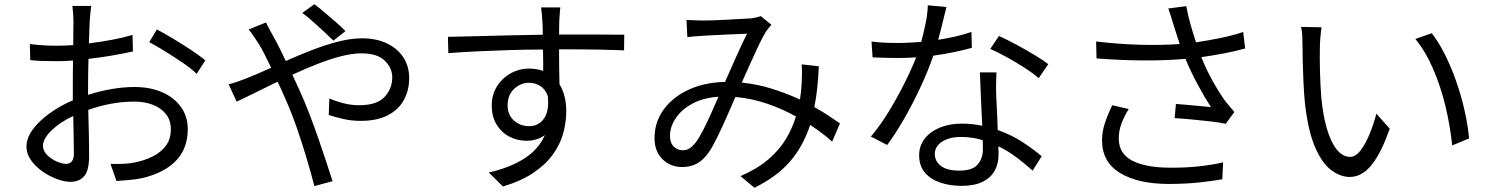

<svg xmlns="http://www.w3.org/2000/svg" viewBox="-20 -827 7040 907"><path d="M411 -799Q409 -786 407 -766.5Q405 -747 404 -730Q403 -712 402 -684Q401 -656 400 -622Q455 -629 509 -639Q563 -649 606 -662L608 -584Q564 -574 508.5 -564.5Q453 -555 398 -549Q397 -514 396.5 -479Q396 -444 396 -414Q396 -406 396 -397Q396 -388 396 -379Q513 -416 616 -416Q689 -416 745.5 -391.5Q802 -367 834.5 -322Q867 -277 867 -217Q867 -126 812 -68.5Q757 -11 654 14Q620 21 588 23.5Q556 26 530 28L502 -53Q530 -52 560.5 -53Q591 -54 619 -60Q663 -69 701.5 -88Q740 -107 763.5 -138.5Q787 -170 787 -216Q787 -259 764 -288Q741 -317 702 -332Q663 -347 615 -347Q559 -347 505 -337Q451 -327 397 -308Q399 -244 400 -183.5Q401 -123 401 -91Q401 -21 377.5 5.5Q354 32 313 32Q284 32 248 18.5Q212 5 179.5 -18Q147 -41 126 -71Q105 -101 105 -134Q105 -176 136 -217Q167 -258 217 -293.5Q267 -329 324 -353Q324 -367 324 -382Q324 -397 324 -410Q324 -440 324 -474Q324 -508 325 -541Q283 -538 251 -538Q208 -538 178.5 -539Q149 -540 123 -543L121 -619Q162 -614 191.5 -612.5Q221 -611 249 -611Q284 -611 326 -614Q326 -653 326.5 -684Q327 -715 327 -728Q327 -743 325.5 -764.5Q324 -786 322 -799ZM721 -688Q757 -669 801 -642.5Q845 -616 885.5 -589Q926 -562 950 -542L909 -478Q885 -502 844 -530Q803 -558 760 -584.5Q717 -611 685 -628ZM183 -138Q183 -115 202 -95.5Q221 -76 247 -64.5Q273 -53 292 -53Q329 -53 329 -102Q329 -129 328 -176.5Q327 -224 326 -279Q265 -251 224 -211.5Q183 -172 183 -138Z M1555 -635Q1536 -654 1509.5 -678.5Q1483 -703 1456.5 -726.5Q1430 -750 1408 -766L1465 -807Q1482 -795 1509 -772Q1536 -749 1564.5 -724.5Q1593 -700 1612 -680ZM1237 -721Q1242 -709 1253 -688.5Q1264 -668 1272 -654Q1286 -629 1300.5 -600Q1315 -571 1330 -539Q1391 -566 1454 -590.5Q1517 -615 1577.5 -630.5Q1638 -646 1690 -646Q1759 -646 1809 -621.5Q1859 -597 1886 -555Q1913 -513 1913 -458Q1913 -401 1888 -355Q1863 -309 1812 -282.5Q1761 -256 1683 -256Q1641 -256 1601.5 -265Q1562 -274 1533 -284L1536 -362Q1565 -349 1601.5 -339.5Q1638 -330 1678 -330Q1760 -330 1796.5 -369Q1833 -408 1833 -462Q1833 -506 1797.5 -540.5Q1762 -575 1688 -575Q1644 -575 1590 -561Q1536 -547 1477.5 -524Q1419 -501 1361 -474Q1371 -453 1380.5 -432Q1390 -411 1399 -391Q1420 -345 1441.5 -289Q1463 -233 1483 -175.5Q1503 -118 1520.5 -65Q1538 -12 1551 29L1465 52Q1450 -7 1429 -77.5Q1408 -148 1383 -220.5Q1358 -293 1329 -358Q1319 -380 1310 -401Q1301 -422 1291 -441Q1233 -413 1183 -388Q1133 -363 1098 -347L1060 -429Q1082 -434 1105.5 -442.5Q1129 -451 1142 -456Q1168 -466 1198 -479Q1228 -492 1261 -507Q1245 -540 1231 -568Q1217 -596 1204 -617Q1194 -632 1180.5 -652.5Q1167 -673 1155 -688Z M2627 -792Q2626 -787 2625 -774Q2624 -761 2623.5 -748.5Q2623 -736 2622 -729Q2622 -718 2621.5 -701Q2621 -684 2621 -664Q2625 -664 2628.5 -664Q2632 -664 2636 -664Q2697 -664 2755 -664Q2813 -664 2859 -663.5Q2905 -663 2929 -663L2928 -589Q2886 -591 2815.5 -592.5Q2745 -594 2635 -594Q2631 -594 2628 -594Q2625 -594 2621 -594Q2621 -551 2621.5 -507.5Q2622 -464 2623 -429Q2655 -377 2655 -301Q2655 -250 2641 -198.5Q2627 -147 2593 -99Q2559 -51 2501 -11.5Q2443 28 2356 54L2289 -12Q2389 -35 2456.5 -78Q2524 -121 2554 -189Q2518 -162 2467 -162Q2425 -162 2387.5 -181Q2350 -200 2326.5 -237.5Q2303 -275 2303 -329Q2303 -379 2327 -418Q2351 -457 2391.5 -480Q2432 -503 2479 -503Q2515 -503 2546 -492Q2546 -515 2546 -541Q2546 -567 2545 -593Q2469 -593 2389.5 -590.5Q2310 -588 2235.5 -584.5Q2161 -581 2098 -576L2096 -653Q2152 -654 2228 -656Q2304 -658 2387 -660Q2470 -662 2544 -663Q2544 -684 2543.5 -701.5Q2543 -719 2542 -729Q2541 -749 2539 -767.5Q2537 -786 2536 -792ZM2378 -330Q2378 -284 2408 -257.5Q2438 -231 2480 -231Q2524 -231 2549.5 -266.5Q2575 -302 2568 -373Q2556 -406 2532 -421Q2508 -436 2479 -436Q2440 -436 2409 -407.5Q2378 -379 2378 -330Z M3223 -733Q3243 -732 3263 -731Q3283 -730 3298 -730Q3318 -730 3349.5 -731Q3381 -732 3415 -734Q3449 -736 3478.5 -737.5Q3508 -739 3524 -740Q3553 -743 3574 -751L3624 -710Q3617 -702 3610.5 -694Q3604 -686 3598 -677Q3584 -655 3565.5 -616Q3547 -577 3526 -530.5Q3505 -484 3484 -437Q3560 -429 3629 -407Q3698 -385 3759 -357Q3762 -376 3764 -394.5Q3766 -413 3767 -431Q3768 -454 3768.5 -478Q3769 -502 3767 -523L3848 -514Q3844 -408 3827 -321Q3863 -301 3893.5 -281Q3924 -261 3948 -244L3911 -158Q3889 -178 3862.5 -198Q3836 -218 3807 -237Q3776 -140 3714.5 -67Q3653 6 3544 60L3478 5Q3557 -29 3609.5 -74Q3662 -119 3693 -171Q3724 -223 3740 -277Q3677 -312 3604.5 -337Q3532 -362 3454 -369Q3435 -325 3413 -275Q3391 -225 3369 -180Q3347 -135 3328 -107Q3301 -69 3271 -53.5Q3241 -38 3202 -38Q3147 -38 3109.5 -75Q3072 -112 3072 -175Q3072 -249 3114 -308Q3156 -367 3231.5 -402.5Q3307 -438 3405 -440Q3431 -499 3458.5 -560.5Q3486 -622 3509 -668Q3494 -667 3466.5 -666Q3439 -665 3407 -663.5Q3375 -662 3346.5 -660.5Q3318 -659 3301 -658Q3285 -657 3265 -655.5Q3245 -654 3227 -652ZM3145 -185Q3145 -152 3163 -134.5Q3181 -117 3205 -117Q3222 -117 3235.5 -125Q3249 -133 3265 -152Q3283 -176 3301.5 -212Q3320 -248 3338.5 -289.5Q3357 -331 3374 -370Q3301 -365 3250 -337Q3199 -309 3172 -268.5Q3145 -228 3145 -185Z M4451 -794Q4444 -767 4434 -725Q4424 -683 4412 -639Q4451 -645 4491 -654Q4531 -663 4569 -676L4571 -601Q4531 -590 4485 -580.5Q4439 -571 4389 -564Q4365 -494 4329 -416.5Q4293 -339 4252 -267.5Q4211 -196 4171 -142L4094 -182Q4136 -231 4176 -296Q4216 -361 4250.5 -429.5Q4285 -498 4308 -556Q4263 -553 4219 -553Q4191 -553 4161 -554Q4131 -555 4102 -556L4097 -631Q4125 -627 4156.5 -625.5Q4188 -624 4219 -624Q4246 -624 4274.5 -625.5Q4303 -627 4332 -629Q4343 -671 4352.5 -716.5Q4362 -762 4363 -802ZM4396 -100Q4396 -65 4425 -43Q4454 -21 4512 -21Q4574 -21 4598.5 -50Q4623 -79 4623 -120Q4623 -130 4623 -141Q4623 -152 4622 -165Q4574 -180 4519 -180Q4464 -180 4430 -157.5Q4396 -135 4396 -100ZM4687 -485Q4686 -454 4685.5 -429Q4685 -404 4686 -377Q4687 -349 4689.5 -304.5Q4692 -260 4693 -213Q4758 -190 4810 -156Q4862 -122 4901 -89L4858 -21Q4826 -50 4785.5 -81Q4745 -112 4696 -136Q4697 -124 4697 -113.5Q4697 -103 4697 -94Q4697 -54 4679 -21Q4661 12 4622.5 31.5Q4584 51 4522 51Q4467 51 4421.5 35.5Q4376 20 4349 -12Q4322 -44 4322 -93Q4322 -139 4348.5 -172.5Q4375 -206 4420.5 -224.5Q4466 -243 4522 -243Q4548 -243 4572.5 -240.5Q4597 -238 4620 -233Q4617 -295 4614 -363.5Q4611 -432 4609 -485ZM4887 -458Q4860 -481 4819 -507.5Q4778 -534 4735 -557.5Q4692 -581 4658 -596L4699 -657Q4735 -641 4780.5 -616.5Q4826 -592 4867.5 -567Q4909 -542 4932 -524Z M5524 -709Q5519 -725 5512.5 -746.5Q5506 -768 5499 -787L5584 -798Q5590 -763 5602.5 -717Q5615 -671 5630 -627Q5684 -635 5743 -647Q5802 -659 5853 -676L5862 -598Q5816 -585 5760.5 -574.5Q5705 -564 5655 -557Q5678 -499 5708.5 -444.5Q5739 -390 5767 -351Q5778 -337 5789 -324Q5800 -311 5811 -298L5770 -242Q5746 -248 5702.5 -253Q5659 -258 5612 -262.5Q5565 -267 5529 -269L5535 -336Q5563 -334 5594.5 -331Q5626 -328 5654.5 -325.5Q5683 -323 5701 -321Q5672 -364 5639 -425.5Q5606 -487 5580 -549Q5491 -541 5384.5 -541.5Q5278 -542 5160 -551L5158 -631Q5268 -618 5369.5 -615.5Q5471 -613 5553 -619Q5544 -647 5536.5 -669.5Q5529 -692 5524 -709ZM5312 -312Q5290 -276 5277.5 -242.5Q5265 -209 5265 -173Q5265 -102 5327 -69Q5389 -36 5500 -35Q5577 -34 5641.5 -41Q5706 -48 5758 -60L5754 20Q5708 28 5643.5 35Q5579 42 5496 42Q5354 41 5270 -10.5Q5186 -62 5186 -164Q5186 -205 5199.5 -245.5Q5213 -286 5234 -330Z M6223 -698Q6220 -680 6217.5 -650.5Q6215 -621 6215 -601Q6214 -554 6215.5 -490Q6217 -426 6222 -364Q6230 -281 6248.5 -218Q6267 -155 6295 -120.5Q6323 -86 6358 -86Q6384 -86 6407 -116Q6430 -146 6449.5 -193Q6469 -240 6482 -290L6545 -219Q6515 -134 6484.5 -84Q6454 -34 6422.5 -12.5Q6391 9 6357 9Q6310 9 6266 -25.5Q6222 -60 6190 -137.5Q6158 -215 6144 -344Q6140 -388 6137.5 -439Q6135 -490 6134 -536Q6133 -582 6133 -611Q6133 -628 6132 -655Q6131 -682 6126 -700ZM6744 -670Q6777 -627 6806.5 -568Q6836 -509 6859.5 -441.5Q6883 -374 6898.5 -305Q6914 -236 6920 -173L6840 -140Q6831 -231 6808.5 -324.5Q6786 -418 6750 -501.5Q6714 -585 6666 -643Z"/></svg>

Font: Chiron Sans HK TT
Style: Regular
Weight: 400
Designer: Ryoko NISHIZUKA 西塚涼子 (kana, bopomofo & ideographs); Paul D. Hunt (Latin, Greek & Cyrillic); Sandoll Communications 산돌커뮤니
Foundry: Adobe
Version: Version 2.022;hotconv 1.0.109;makeotfexe 2.5.65596